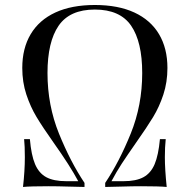

<svg xmlns="http://www.w3.org/2000/svg" viewBox="-20 -742 754 762"><path d="M644.5 -472.2Q644.5 -416 628.4 -366.9Q612.3 -317.9 587.6 -277.3Q563 -236.8 520 -175.8Q483.9 -124 463.1 -92.3Q442.4 -60.5 422.4 -22.9H470.7Q520 -22.9 549.3 -38.8Q578.6 -54.7 593.8 -90.6Q608.9 -126.5 614.7 -189.9H637.7Q634.3 -158.2 634.3 -118.2Q634.3 -70.3 641.6 0Q612.3 -2.9 539.6 -2.9Q504.4 -2.9 460.9 -1.5L397.5 0V-16.1Q453.1 -99.1 498.8 -211.7Q544.4 -324.2 544.4 -452.1Q544.4 -575.7 500.5 -639.9Q456.5 -704.1 356.4 -704.1Q256.8 -704.1 212.6 -639.9Q168.5 -575.7 168.5 -452.1Q168.5 -324.2 214.1 -211.7Q259.8 -99.1 315.4 -16.1V0L252 -1.5Q208.5 -2.9 173.3 -2.9Q100.6 -2.9 71.3 0Q78.6 -64 78.6 -118.2Q78.6 -163.1 75.7 -189.9H98.6Q104 -126.5 119.1 -90.6Q134.3 -54.7 163.6 -38.8Q192.9 -22.9 242.7 -22.9H290.5Q258.3 -83.5 192.4 -176.3Q148.9 -237.8 124.8 -278.1Q100.6 -318.4 84.5 -367.2Q68.4 -416 68.4 -472.2Q68.4 -550.3 101.8 -606.4Q135.3 -662.6 199.7 -692.4Q264.2 -722.2 356.4 -722.2Q448.7 -722.2 513.2 -692.4Q577.6 -662.6 611.1 -606.4Q644.5 -550.3 644.5 -472.2Z"/></svg>

Font: Playfair Display SC
Style: Regular
Weight: 400
Designer: Claus Eggers Sørensen
Foundry: Claus Eggers Sørensen
Version: Version 1.004;PS 001.004;hotconv 1.0.70;makeotf.lib2.5.58329